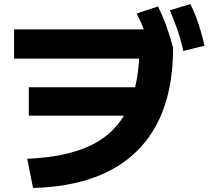

<svg xmlns="http://www.w3.org/2000/svg" viewBox="-20 -875 1040 953"><path d="M115 -87Q313 -95 436 -156Q559 -217 616 -340Q673 -463 673 -656L754 -584H50V-729H806L839 -635Q839 -304 662 -127.5Q485 49 144 58ZM123 -301V-442H743V-301ZM733 -608Q717 -666 700 -713Q683 -760 658 -808L764 -843Q788 -795 806 -745.5Q824 -696 839 -638ZM890 -622Q877 -680 860.5 -727.5Q844 -775 823 -824L925 -855Q949 -806 965.5 -756Q982 -706 995 -648Z"/></svg>

Font: M PLUS 2 Thin ExtraBold
Style: Regular
Weight: 800
Version: Version 1.001